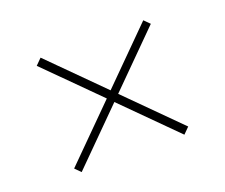

<svg xmlns="http://www.w3.org/2000/svg" viewBox="-71 -596 663 566"><g transform="rotate(-20 260.5 -313.0)"><path d="M98.6 -133.3 81.2 -150.7 242.4 -311.8 81.2 -472.9 100 -491.7 261.1 -330.6 422.2 -491.7 439.6 -474.3 278.5 -313.2 439.6 -152.1 420.8 -133.3 259.7 -294.4Z"/></g></svg>

Font: Afacad Flux Thin
Style: Regular
Weight: 250
Designer: Kristian Moeller
Foundry: Dicotype
Version: Version 1.100